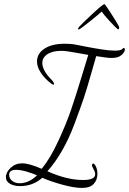

<svg xmlns="http://www.w3.org/2000/svg" viewBox="-20 -857 634 944"><path d="M414 -587Q411 -587 358.5 -597Q306 -607 282 -607Q254 -607 233 -600Q212 -593 200 -579.5Q188 -566 188 -548Q188 -510 235 -463Q238 -460 240.5 -456.5Q243 -453 244.5 -449.5Q246 -446 246 -444Q246 -442 245.5 -441.5Q245 -441 243 -441Q236 -441 216 -459Q162 -509 162 -555Q162 -594 199 -618Q236 -642 298 -642Q311 -642 325.5 -641Q340 -640 355 -637Q360 -636 400.5 -628Q441 -620 480 -614Q519 -608 545 -608Q575 -608 582 -617Q585 -620 588 -621Q594 -621 594 -613Q594 -610 592.5 -606Q591 -602 587 -596.5Q583 -591 577 -586Q569 -579 557 -575.5Q545 -572 528 -572Q508 -572 453 -581Q451 -576 429 -497.5Q407 -419 391 -372Q375 -325 347 -250Q319 -175 285 -116Q251 -57 213 -15Q309 28 388 28Q448 28 448 0Q448 -8 444 -17Q440 -26 436 -33.5Q432 -41 432 -43Q432 -47 434 -50.5Q436 -54 439 -53Q447 -50 453 -35Q459 -20 459 -2Q459 27 441 47Q423 67 383 67Q345 67 286.5 51Q228 35 188 17Q142 58 79 58Q49 58 29 46.5Q9 35 9 14Q9 -10 32.5 -32Q56 -54 89 -54Q123 -54 185 -27Q227 -78 267 -164.5Q307 -251 330 -319Q353 -387 380.5 -477.5Q408 -568 414 -587ZM162 5Q147 -2 115 -12Q83 -22 59 -22Q25 -22 25 2Q25 21 40 32.5Q55 44 78 44Q123 43 162 5ZM558 -714Q545 -725 517.5 -755Q490 -785 480 -800Q467 -788 424 -753.5Q381 -719 372 -714Q369 -712 367 -712Q364 -712 364 -715Q364 -716 365 -718.5Q366 -721 368 -724Q378 -736 431 -785.5Q484 -835 493 -837Q498 -835 527 -789.5Q556 -744 565 -727Q566 -724 566 -720Q566 -718 565.5 -716.5Q565 -715 564 -714Q563 -713 561 -713Q561 -713 560 -713Q559 -713 558 -714Z"/></svg>

Font: Bilbo Swash Caps
Style: Regular
Weight: 400
Designer: Robert E. Leuschke
Foundry: Robert E. Leuschke
Version: Version 1.003